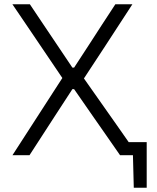

<svg xmlns="http://www.w3.org/2000/svg" viewBox="-20 -733 742 907"><path d="M39 0Q70 -48 102 -97.5Q134 -147 169.5 -202L274.5 -364.5L183.5 -499Q149.5 -549.5 114.5 -601Q79.5 -652.5 38.5 -713H121Q154.5 -663 186.5 -615.2Q218.5 -567.5 247.5 -524.5L322 -413.5H330L403 -525.5Q431 -569 462.2 -617Q493.5 -665 525 -713H605.5Q569 -656.5 535.5 -605.5Q502 -554.5 474 -511L376.5 -362.5L477.5 -219Q506.5 -177.5 533.8 -139Q561 -100.5 588 -61.5H673V154H612L608 0H547Q513 -49 482.2 -93.2Q451.5 -137.5 423 -178L330 -312H322L234.5 -177.5Q206.5 -134.5 179 -91.8Q151.5 -49 119.5 0Z"/></svg>

Font: Commissioner Light
Style: Regular
Weight: 300
Designer: Kostas Bartsokas
Foundry: Kostas Bartsokas
Version: Version 1.000; ttfautohint (v1.8.3)